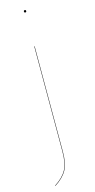

<svg xmlns="http://www.w3.org/2000/svg" viewBox="-137 -742 481 969"><g transform="rotate(-15 103.5 -257.5)"><path d="M109.9 -700.2Q109.9 -693.8 104 -693.8Q98.1 -693.8 98.1 -700.2Q98.1 -706.1 104 -706.1Q109.9 -706.1 109.9 -700.2ZM105 -517.1V32.2Q105 94.7 86.7 128.4Q68.4 162.1 23.9 190.9L22.9 189Q66.9 160.6 85 127.2Q103 93.8 103 32.2V-517.1Z"/></g></svg>

Font: Fira Sans Compressed Two
Style: Regular
Weight: 100
Width: 1
Designer: Carrois Corporate & Edenspiekermann AG
Foundry: Carrois Corporate GbR & Edenspiekermann AG
Version: Version 4.203;PS 004.203;hotconv 1.0.88;makeotf.lib2.5.64775